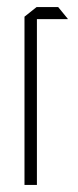

<svg xmlns="http://www.w3.org/2000/svg" viewBox="-20 -521 220 541"><path d="M49 0V-474L83 -501H84V0ZM84 -467V-501H144L171 -468V-467Z"/></svg>

Font: Foldit ExtraLight
Style: Regular
Weight: 250
Version: Version 1.003